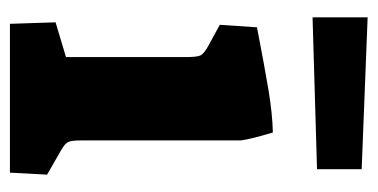

<svg xmlns="http://www.w3.org/2000/svg" viewBox="-207 -554 761 387"><g transform="rotate(90 173.5 -360.5)"><path d="M25 -92 95 -113V-356Q95 -378 91.5 -384.5Q88 -391 74 -399L30 -423L35 -498Q118 -514 163.5 -521.5Q209 -529 247 -530Q260 -487 263 -466V-146Q263 -125 266 -118Q269 -111 283 -103L332 -75L328 0H28ZM15 -721 321 -709V-619L15 -610Z"/></g></svg>

Font: Suez One
Style: Regular
Weight: 400
Designer: Michal Sahar
Foundry: Hagilda
Version: Version 1.001